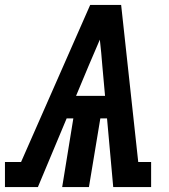

<svg xmlns="http://www.w3.org/2000/svg" viewBox="-61 -755 681 775"><path d="M-41 0V-101H24L303 -735H428L497 -101H549V0H396L371 -277H344L298 0H190L235 -277H208L92 0ZM246 -368H363L352 -490Q350 -516 347.5 -542.5Q345 -569 342 -595Q331 -569 319.5 -542.5Q308 -516 297 -490Z"/></svg>

Font: Iosevka Slab Extended Oblique
Style: Bold
Weight: 700
Width: 7
Italic angle: -9°
Monospace: yes
Designer: Belleve Invis
Foundry: Belleve Invis
Version: Version 11.1.1; ttfautohint (v1.8.3)